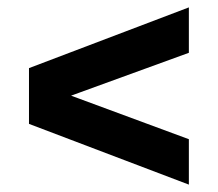

<svg xmlns="http://www.w3.org/2000/svg" viewBox="-20 -640 590 520"><path d="M491.5 -140 58.5 -304.5V-455.5L491.5 -620V-497L148 -372V-390L491.5 -263Z"/></svg>

Font: Encode Sans Condensed Thin
Style: Bold
Weight: 700
Version: Version 3.002